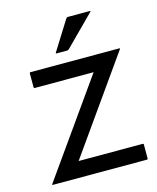

<svg xmlns="http://www.w3.org/2000/svg" viewBox="-110 -802 720 879"><g transform="rotate(-15 250.0 -362.5)"><path d="M29.5 -5 344.5 -450H66Q61 -450 61 -455V-520Q61 -525 66 -525H486Q491 -525 487.5 -520L173 -75H476Q481 -75 481 -70V-5Q481 0 476 0H31Q26 0 29.5 -5ZM203 -577Q198 -577 201 -582L287.5 -720Q290.5 -725 295.5 -725H400.5Q405.5 -725 400.5 -720L263 -582Q258 -577 253 -577Z"/></g></svg>

Font: MFEK Sans
Style: Regular
Weight: 400
Designer: Owen Earl
Foundry: indestructible type*
Version: Version 0.001; ttfautohint (v1.8.4.7-5d5b)